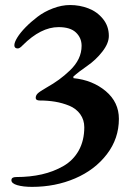

<svg xmlns="http://www.w3.org/2000/svg" viewBox="-20 -727 527 764"><path d="M43.9 -22.5Q99.6 -22.5 146.5 -33.2Q193.4 -43.9 232.4 -66.4Q271.5 -88.9 293.5 -128.4Q315.4 -168 315.4 -220.7Q315.4 -250 299.3 -272.5Q283.2 -294.9 255.9 -306.2Q228.5 -317.4 199.2 -322.3Q169.9 -327.1 138.7 -327.1Q122.1 -327.1 122.1 -337.4Q122.1 -347.7 130.4 -355.5Q138.7 -363.3 164.1 -377.9Q193.4 -394.5 214.8 -410.2Q236.3 -425.8 258.8 -447.3Q281.2 -468.8 293 -493.2Q304.7 -517.6 304.7 -544.9Q304.7 -576.2 282.2 -597.7Q259.8 -619.1 212.9 -619.1Q142.6 -619.1 70.3 -546.9Q58.6 -534.2 50.8 -534.2Q37.1 -534.2 37.1 -546.9Q37.1 -558.6 48.8 -577.6Q60.5 -596.7 82 -618.7Q103.5 -640.6 129.9 -660.6Q156.2 -680.7 190.9 -693.8Q225.6 -707 258.8 -707Q296.9 -707 331.5 -693.8Q366.2 -680.7 389.6 -651.9Q413.1 -623 413.1 -584Q413.1 -554.7 387.2 -521.5Q361.3 -488.3 327.1 -464.8Q293 -441.4 271.5 -421.9L272.5 -416Q348.6 -408.2 400.9 -364.3Q453.1 -320.3 453.1 -253.9Q453.1 -175.8 405.3 -113.3Q357.4 -50.8 278.8 -17.1Q200.2 16.6 107.4 16.6Q72.3 16.6 48.8 9.8Q25.4 2.9 25.4 -9.8Q25.4 -22.5 43.9 -22.5Z"/></svg>

Font: Monomakh Unicode TT
Style: Medium
Weight: 500
Designer: Alexey Kryukov, Aleksandr Andreev
Version: Version 1.1